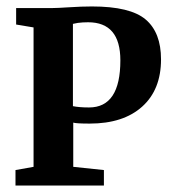

<svg xmlns="http://www.w3.org/2000/svg" viewBox="-20 -575 533 595"><path d="M28 0V-48L84 -58V-490L30 -499V-550H141Q157 -550 195 -552.5Q233 -555 265 -555Q384 -555 431.5 -514.5Q479 -474 479 -391Q479 -297 420.5 -244.5Q362 -192 258 -192Q216 -192 207 -195V-58L302 -48V0ZM206 -246Q226 -242 256 -242Q353 -242 353 -388Q353 -506 253 -506Q236 -506 221 -504L206 -501Z"/></svg>

Font: Aikya
Style: Bold
Weight: 700
Designer: Neelakash Kshetrimayum (Latin subset based on Merriweather by Eben Sorkin)
Foundry: Brand New Type
Version: Version 1.00 b005